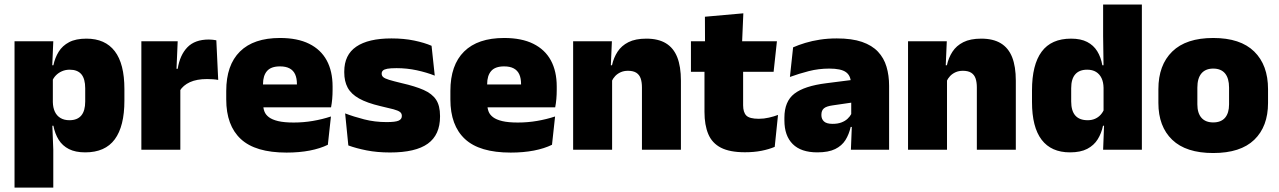

<svg xmlns="http://www.w3.org/2000/svg" viewBox="-20 -680 5808 872"><path d="M367 12Q322.5 12 293 -3Q263.5 -18 246.5 -45.2Q229.5 -72.5 222.5 -109H180L220 -216.5Q220.5 -191 229.2 -172.5Q238 -154 254.8 -144Q271.5 -134 295.5 -134Q331 -134 349 -155.2Q367 -176.5 367 -219V-279Q367 -322 349.5 -342.8Q332 -363.5 296.5 -363.5Q277.5 -363.5 261.5 -356.5Q245.5 -349.5 234 -337.8Q222.5 -326 217 -311.5L176.5 -383.5H222.5Q229.5 -417.5 246.5 -445Q263.5 -472.5 294 -488.5Q324.5 -504.5 372.5 -504.5Q457.5 -504.5 501.2 -447.5Q545 -390.5 545 -275.5V-223Q545 -106.5 501.2 -47.2Q457.5 12 367 12ZM46 172V-492.5H222L216 -352L220 -340V-158L217 -128.5L222 0V172Z M796.5 -267.5 745.5 -367.5H787Q797 -430 831 -465.2Q865 -500.5 928.5 -500.5Q938 -500.5 946.2 -499.5Q954.5 -498.5 962.5 -497L971 -317Q961 -319 947.2 -320Q933.5 -321 920.5 -321Q873.5 -321 842.5 -306.8Q811.5 -292.5 796.5 -267.5ZM622 0V-492.5H787L780 -329.5H799V0Z M1281.5 13Q1140 13 1073.8 -48.5Q1007.5 -110 1007.5 -228.5V-267Q1007.5 -384.5 1069.8 -446Q1132 -507.5 1251.5 -507.5Q1331 -507.5 1384 -481.2Q1437 -455 1463.8 -405.8Q1490.5 -356.5 1490.5 -287V-271.5Q1490.5 -251.5 1488.8 -230.8Q1487 -210 1483.5 -192.5H1325Q1327 -223 1327.8 -250Q1328.5 -277 1328.5 -298.5Q1328.5 -324.5 1320.5 -342.2Q1312.5 -360 1295.5 -369.2Q1278.5 -378.5 1251.5 -378.5Q1211 -378.5 1192.8 -357.5Q1174.5 -336.5 1174.5 -298V-253.5L1175.5 -234.5V-203.5Q1175.5 -188 1181 -173.5Q1186.5 -159 1201.2 -147.8Q1216 -136.5 1243.2 -130Q1270.5 -123.5 1314 -123.5Q1358.5 -123.5 1401 -130.8Q1443.5 -138 1483 -151L1469 -22.5Q1434.5 -5.5 1386.8 3.8Q1339 13 1281.5 13ZM1101 -192.5V-296.5H1448V-192.5Z M1751.5 12.5Q1693 12.5 1645 3Q1597 -6.5 1562 -19.5L1547.5 -165Q1586.5 -150 1634.2 -137.8Q1682 -125.5 1736 -125.5Q1775.5 -125.5 1790.2 -132Q1805 -138.5 1805 -153V-154Q1805 -165 1796.5 -171.5Q1788 -178 1766.8 -183.8Q1745.5 -189.5 1708 -198Q1646.5 -212.5 1610.5 -232.8Q1574.5 -253 1559 -282Q1543.5 -311 1543.5 -351V-355Q1543.5 -431 1598.2 -468.2Q1653 -505.5 1758 -505.5Q1814.5 -505.5 1861.2 -495.8Q1908 -486 1940 -472L1954.5 -336.5Q1918 -351 1873 -360.8Q1828 -370.5 1781 -370.5Q1754 -370.5 1739.2 -367.8Q1724.5 -365 1719 -359.5Q1713.5 -354 1713.5 -346V-345Q1713.5 -336 1720.5 -329.8Q1727.5 -323.5 1747 -317.5Q1766.5 -311.5 1804 -302.5Q1865.5 -288.5 1904 -271.5Q1942.5 -254.5 1960.5 -227.2Q1978.5 -200 1978.5 -153.5V-150.5Q1978.5 -67.5 1923 -27.5Q1867.5 12.5 1751.5 12.5Z M2299.5 13Q2158 13 2091.8 -48.5Q2025.5 -110 2025.5 -228.5V-267Q2025.5 -384.5 2087.8 -446Q2150 -507.5 2269.5 -507.5Q2349 -507.5 2402 -481.2Q2455 -455 2481.8 -405.8Q2508.5 -356.5 2508.5 -287V-271.5Q2508.5 -251.5 2506.8 -230.8Q2505 -210 2501.5 -192.5H2343Q2345 -223 2345.8 -250Q2346.5 -277 2346.5 -298.5Q2346.5 -324.5 2338.5 -342.2Q2330.5 -360 2313.5 -369.2Q2296.5 -378.5 2269.5 -378.5Q2229 -378.5 2210.8 -357.5Q2192.5 -336.5 2192.5 -298V-253.5L2193.5 -234.5V-203.5Q2193.5 -188 2199 -173.5Q2204.5 -159 2219.2 -147.8Q2234 -136.5 2261.2 -130Q2288.5 -123.5 2332 -123.5Q2376.5 -123.5 2419 -130.8Q2461.5 -138 2501 -151L2487 -22.5Q2452.5 -5.5 2404.8 3.8Q2357 13 2299.5 13ZM2119 -192.5V-296.5H2466V-192.5Z M2895.5 0V-283Q2895.5 -306.5 2889.8 -323.5Q2884 -340.5 2870 -349.5Q2856 -358.5 2832 -358.5Q2813.5 -358.5 2799 -352Q2784.5 -345.5 2774.2 -334.8Q2764 -324 2758 -310.5L2731 -383.5H2759.5Q2767 -418 2784.8 -445.2Q2802.5 -472.5 2834.2 -488.5Q2866 -504.5 2915.5 -504.5Q2969.5 -504.5 3004.2 -483.5Q3039 -462.5 3055.8 -420.2Q3072.5 -378 3072.5 -313.5V0ZM2583 0V-492.5H2759L2753.5 -366L2760 -348V0Z M3363 11.5Q3294.5 11.5 3254.2 -9.2Q3214 -30 3196.8 -71Q3179.5 -112 3179.5 -172V-436H3355V-202Q3355 -170 3369.5 -155.2Q3384 -140.5 3426.5 -140.5Q3449.5 -140.5 3472.2 -145.8Q3495 -151 3513.5 -158L3498.5 -13Q3472.5 -2 3438.5 4.8Q3404.5 11.5 3363 11.5ZM3118 -354V-492.5H3508.5L3493.5 -354ZM3182 -480.5 3181.5 -604 3356 -619.5 3350 -480.5Z M3844.5 0 3849.5 -126 3846 -130.5V-283.5L3844.5 -301.5Q3844.5 -336 3822.2 -352.2Q3800 -368.5 3746.5 -368.5Q3698 -368.5 3653.2 -357Q3608.5 -345.5 3567.5 -330.5L3582 -465Q3607 -476 3637.5 -485.2Q3668 -494.5 3704 -500Q3740 -505.5 3780.5 -505.5Q3849 -505.5 3894.8 -489.8Q3940.5 -474 3967.5 -445.2Q3994.5 -416.5 4006.2 -377Q4018 -337.5 4018 -290V0ZM3692 12Q3618 12 3580.2 -25.8Q3542.5 -63.5 3542.5 -133V-145.5Q3542.5 -219.5 3587.8 -254.5Q3633 -289.5 3732.5 -302L3858 -318L3868.5 -217L3762 -201.5Q3733 -197.5 3721.8 -187.8Q3710.5 -178 3710.5 -159V-157Q3710.5 -139.5 3722.2 -128.5Q3734 -117.5 3761.5 -117.5Q3784.5 -117.5 3801.2 -123.8Q3818 -130 3829.2 -140.5Q3840.5 -151 3847 -163.5L3872 -103.5H3843.5Q3836 -70 3819.8 -44Q3803.5 -18 3773 -3Q3742.5 12 3692 12Z M4416.5 0V-283Q4416.5 -306.5 4410.8 -323.5Q4405 -340.5 4391 -349.5Q4377 -358.5 4353 -358.5Q4334.5 -358.5 4320 -352Q4305.5 -345.5 4295.2 -334.8Q4285 -324 4279 -310.5L4252 -383.5H4280.5Q4288 -418 4305.8 -445.2Q4323.5 -472.5 4355.2 -488.5Q4387 -504.5 4436.5 -504.5Q4490.5 -504.5 4525.2 -483.5Q4560 -462.5 4576.8 -420.2Q4593.5 -378 4593.5 -313.5V0ZM4104 0V-492.5H4280L4274.5 -366L4281 -348V0Z M4839.5 12Q4754.5 12 4710.8 -45.2Q4667 -102.5 4667 -217V-269.5Q4667 -386 4710.8 -445.2Q4754.5 -504.5 4844.5 -504.5Q4888.5 -504.5 4917.5 -489.5Q4946.5 -474.5 4963.2 -447.5Q4980 -420.5 4986.5 -383.5H5032L4992 -281Q4991.5 -307 4982.8 -325.2Q4974 -343.5 4957.8 -353.5Q4941.5 -363.5 4917.5 -363.5Q4882 -363.5 4863.5 -342.5Q4845 -321.5 4845 -279.5V-219Q4845 -176.5 4863.8 -155.2Q4882.5 -134 4920 -134Q4938.5 -134 4953.2 -140.5Q4968 -147 4978.5 -158.5Q4989 -170 4995 -185L5038.5 -109H4989.5Q4982.5 -75 4965.5 -47.5Q4948.5 -20 4918 -4Q4887.5 12 4839.5 12ZM4990 0 4995 -128.5 4992 -153V-350V-372.5L4990 -517V-659.5H5166V0Z M5490 15Q5366.5 15 5303.8 -45.2Q5241 -105.5 5241 -212.5V-275Q5241 -384.5 5304 -446Q5367 -507.5 5490 -507.5Q5613.5 -507.5 5676.2 -446Q5739 -384.5 5739 -275V-212.5Q5739 -105.5 5676.5 -45.2Q5614 15 5490 15ZM5490 -124Q5525.5 -124 5543.8 -145.2Q5562 -166.5 5562 -206V-282Q5562 -324.5 5543.8 -346.5Q5525.5 -368.5 5490 -368.5Q5455 -368.5 5436.5 -346.5Q5418 -324.5 5418 -282V-206Q5418 -166.5 5436.5 -145.2Q5455 -124 5490 -124Z"/></svg>

Font: Anek Odia ExtraBold
Style: Regular
Weight: 800
Designer: Yesha Goshar & Mahesh Sahu (Odia), Yesha Goshar (Latin)
Foundry: Ek Type
Version: Version 1.003